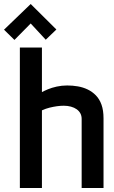

<svg xmlns="http://www.w3.org/2000/svg" viewBox="-58 -937 570 957"><path d="M223 -790 95 -917 -38 -789 14 -738 95 -820 170 -739ZM151 -478V-700H41V0H151V-387Q171 -396 189.5 -400.5Q208 -405 225.5 -407.5Q243 -410 260 -410Q279 -410 295.5 -405.5Q312 -401 324 -392.5Q336 -384 342.5 -372Q349 -360 349 -344V0H458V-347Q458 -387 448 -415Q438 -443 420 -461.5Q402 -480 379 -491Q356 -502 330 -506.5Q304 -511 277 -511Q250 -511 225 -505.5Q200 -500 181 -492Q162 -484 151 -478Z"/></svg>

Font: Advent Pro Expanded
Style: Bold
Weight: 700
Width: 7
Designer: VivaRado, Andreas Kalpakidis
Foundry: VivaRado, Andreas Kalpakidis
Version: Version 3.000